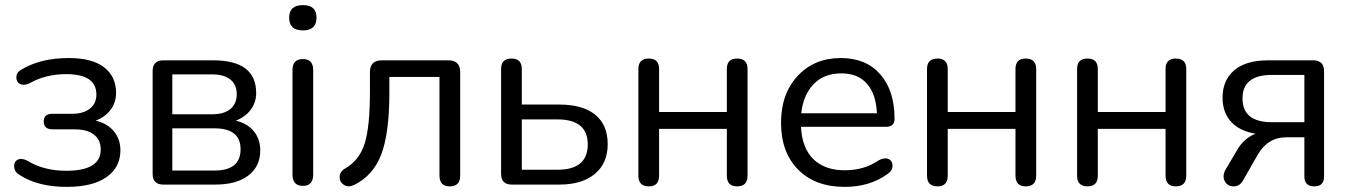

<svg xmlns="http://www.w3.org/2000/svg" viewBox="-20 -722 5279 751"><path d="M241 9Q128 9 56 -38Q37 -49 35.5 -69Q34 -89 48.5 -97Q63 -105 86 -94Q150 -54 239 -54Q374 -54 374 -137Q374 -175 347.5 -195.5Q321 -216 273 -216H186Q151 -216 151 -247Q151 -277 186 -277H263Q306 -277 331.5 -297Q357 -317 357 -352Q357 -432 239 -432Q158 -432 95 -396Q72 -386 57.5 -394Q43 -402 44 -421Q45 -440 64 -450Q139 -495 249 -495Q340 -495 387 -459Q434 -423 434 -358Q434 -321 412.5 -292.5Q391 -264 354 -250Q399 -240 425 -209Q451 -178 451 -134Q451 -68 397 -29.5Q343 9 241 9Z M822 0H619Q577 0 577 -42V-444Q577 -486 619 -486H814Q982 -486 982 -358Q982 -321 960.5 -292.5Q939 -264 902 -250Q947 -240 972.5 -209Q998 -178 998 -134Q998 -71 951.5 -35.5Q905 0 822 0ZM654 -431V-275H810Q856 -275 881 -295.5Q906 -316 906 -354Q906 -391 881 -411Q856 -431 810 -431ZM654 -220V-55H819Q921 -55 921 -138Q921 -220 819 -220Z M1165 -603Q1111 -603 1111 -653Q1111 -702 1165 -702Q1218 -702 1218 -653Q1218 -603 1165 -603ZM1165 5Q1124 5 1124 -39V-448Q1124 -491 1165 -491Q1205 -491 1205 -448V-39Q1205 5 1165 5Z M1739 7Q1699 7 1699 -35V-421H1503V-359Q1503 -202 1471.5 -118.5Q1440 -35 1364 2Q1342 12 1325 1Q1308 -10 1308.5 -30.5Q1309 -51 1330 -63Q1386 -95 1406.5 -161Q1427 -227 1427 -362V-440Q1427 -486 1473 -486H1734Q1780 -486 1780 -440V-35Q1780 7 1739 7Z M2168 0H1982Q1940 0 1940 -42V-452Q1940 -493 1981 -493Q2021 -493 2021 -452V-313H2168Q2260 -313 2308.5 -273Q2357 -233 2357 -158Q2357 -84 2307 -42Q2257 0 2168 0ZM2021 -255V-58H2160Q2279 -58 2279 -157Q2279 -255 2160 -255Z M2518 7Q2477 7 2477 -35V-452Q2477 -493 2518 -493Q2558 -493 2558 -452V-284H2823V-452Q2823 -493 2863 -493Q2904 -493 2904 -452V-35Q2904 7 2863 7Q2823 7 2823 -35V-218H2558V-35Q2558 7 2518 7Z M3284 9Q3169 9 3102 -58.5Q3035 -126 3035 -242Q3035 -355 3100 -425Q3165 -495 3269 -495Q3367 -495 3423 -431.5Q3479 -368 3479 -257Q3479 -226 3445 -226H3113Q3117 -143 3161.5 -99.5Q3206 -56 3284 -56Q3361 -56 3417 -95Q3440 -107 3455.5 -100Q3471 -93 3471 -73.5Q3471 -54 3451 -41Q3382 9 3284 9ZM3271 -435Q3203 -435 3162.5 -393Q3122 -351 3114 -279H3410Q3407 -353 3371.5 -394Q3336 -435 3271 -435Z M3647 7Q3606 7 3606 -35V-452Q3606 -493 3647 -493Q3687 -493 3687 -452V-284H3952V-452Q3952 -493 3992 -493Q4033 -493 4033 -452V-35Q4033 7 3992 7Q3952 7 3952 -35V-218H3687V-35Q3687 7 3647 7Z M4234 7Q4193 7 4193 -35V-452Q4193 -493 4234 -493Q4274 -493 4274 -452V-284H4539V-452Q4539 -493 4579 -493Q4620 -493 4620 -452V-35Q4620 7 4579 7Q4539 7 4539 -35V-218H4274V-35Q4274 7 4234 7Z M5121 7Q5082 7 5082 -32V-185H5011Q4939 -185 4899 -116L4842 -16Q4828 8 4804.5 7Q4781 6 4771 -12.5Q4761 -31 4771 -54L4819 -135Q4845 -181 4891 -199Q4829 -209 4795.5 -245.5Q4762 -282 4762 -340Q4762 -408 4807.5 -447Q4853 -486 4940 -486H5116Q5159 -486 5159 -444V-32Q5159 7 5121 7ZM4955 -244H5082V-429H4955Q4840 -429 4840 -337Q4840 -244 4955 -244Z"/></svg>

Font: Nunito
Style: Regular
Weight: 400
Designer: Vernon Adams
Foundry: Vernon Adams
Version: Version 3.602